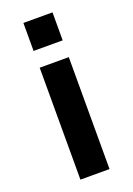

<svg xmlns="http://www.w3.org/2000/svg" viewBox="-137 -753 558 806"><g transform="rotate(-20 142.0 -350.0)"><path d="M207 -575H77V-700H207ZM207 0H77V-500H207Z"/></g></svg>

Font: Gudea
Style: Bold
Weight: 700
Designer: Agustina Mingote
Foundry: Agustina Mingote
Version: Version 1.002